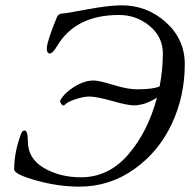

<svg xmlns="http://www.w3.org/2000/svg" viewBox="-20 -684 711 718"><path d="M276 14Q199 14 116 -9Q33 -32 33 -51Q33 -111 56 -176Q57 -178 58 -181Q59 -184 59.5 -185.5Q60 -187 61 -189Q62 -191 63 -192Q64 -193 65.5 -194Q67 -195 68.5 -195.5Q70 -196 72 -196Q84 -196 84 -157Q84 -91 144 -56Q204 -21 283 -21Q386 -21 459.5 -106Q533 -191 567 -319Q522 -290 480 -290Q457 -290 399 -306.5Q341 -323 313 -323Q294 -323 262.5 -313Q231 -303 220 -290Q218 -288 213.5 -291Q209 -294 206.5 -299.5Q204 -305 205 -308Q221 -337 258.5 -360Q296 -383 330 -383Q350 -383 403.5 -366.5Q457 -350 492 -350Q554 -350 577 -361Q589 -424 589 -484Q589 -546 539.5 -587Q490 -628 425 -628Q262 -628 193 -511Q177 -484 166 -484Q155 -484 155 -503Q155 -527 192 -618Q198 -634 218 -634Q226 -634 303.5 -648.5Q381 -663 429 -664Q527 -666 599 -602Q671 -538 671 -444Q671 -325 622.5 -221Q574 -117 482 -51.5Q390 14 276 14Z"/></svg>

Font: EB Garamond 12
Style: Italic
Weight: 400
Italic angle: -17°
Version: Version 0.016; ttfautohint (v1.8.4)